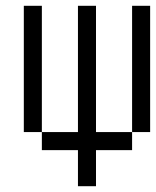

<svg xmlns="http://www.w3.org/2000/svg" viewBox="-20 -520 540 665"><path d="M250 0Q250 0 250 125H312.5Q312.5 125 312.5 0H437.5V-62.5H312.5V-500H250V-62.5H125V0ZM125 -62.5V-500H62.5V-62.5ZM437.5 -62.5H500V-500H437.5Z"/></svg>

Font: UnifontExMono
Style: Regular
Weight: 500
Version: Version 15.0.06